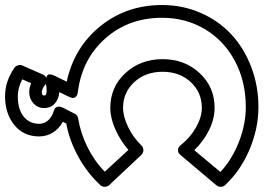

<svg xmlns="http://www.w3.org/2000/svg" viewBox="-173 -611 1039 757"><g transform="rotate(90 346.5 -232.5)"><path d="M-12.2 -352.1Q-12.2 -433.1 18.6 -503.7Q49.3 -574.2 102.8 -624.3Q156.2 -674.3 231 -703.1Q305.7 -731.9 390.1 -731.9Q475.1 -731.9 558.3 -696.5Q641.6 -661.1 698.2 -600.1Q704.6 -593.3 704.6 -583.5Q704.6 -573.7 699.2 -566.9L579.1 -424.8Q576.2 -420.9 571 -417.5Q565.9 -414.1 556.9 -415Q547.9 -416 540 -425.8Q510.3 -463.4 469.7 -486.1Q429.2 -508.8 393.1 -508.8Q332.5 -508.8 291.7 -465.1Q251 -421.4 251 -354Q251 -286.6 291.7 -242.4Q332.5 -198.2 393.1 -198.2Q427.2 -198.2 468.5 -218Q509.8 -237.8 542 -271Q548.8 -277.8 559.1 -278.3Q569.3 -278.8 578.1 -271L698.2 -143.1Q704.6 -135.7 704.3 -125.2Q704.1 -114.7 698.2 -108.9Q650.9 -57.6 586.7 -22.2Q522.5 13.2 455.1 25.9L448.2 39.1Q475.6 54.2 490.7 78.6Q505.9 103 505.9 132.8Q505.9 193.8 460.9 230.5Q416 267.1 347.2 267.1Q288.6 267.1 234.9 230Q228 225.1 225.3 215.3Q222.7 205.6 226.1 199.2L262.2 117.2Q267.6 106.9 275.9 104Q274.9 104 273.2 104Q271.5 104 268.1 102.3Q264.6 100.6 262.7 97.7Q260.7 94.7 261.5 87.6Q262.2 80.6 267.1 70.8L290 23.9Q155.3 -4.9 71.5 -108.2Q-12.2 -211.4 -12.2 -352.1ZM38.1 -352.1Q38.1 -220.2 119.4 -128.4Q200.7 -36.6 330.1 -20Q347.2 -18.1 351.8 -9Q356.4 0 352.5 7.8L349.1 16.1L331.1 53.2Q357.9 54.7 376 70.8Q394 86.9 394 112.8Q394 138.7 375.2 155.3Q356.4 171.9 330.1 171.9Q315.4 171.9 295.9 164.1L280.8 199.2Q314.9 216.8 347.2 216.8Q399.4 216.8 427.7 193.6Q456.1 170.4 456.1 132.8Q456.1 113.3 443.1 97.9Q430.2 82.5 405.8 75.2Q380.4 67.4 392.1 40L416 -6.8Q422.4 -19.5 434.1 -21Q492.2 -30.3 547.1 -57.4Q602.1 -84.5 645 -126L559.1 -219.2Q521.5 -187 477.5 -167.5Q433.6 -147.9 393.1 -147.9Q311 -147.9 256.1 -207.5Q201.2 -267.1 201.2 -354Q201.2 -440.9 256.1 -500Q311 -559.1 393.1 -559.1Q436.5 -559.1 480.7 -537.4Q524.9 -515.6 560.1 -479L646 -582Q596.7 -627.9 527.3 -655Q458 -682.1 390.1 -682.1Q289.1 -682.1 208.5 -639.2Q127.9 -596.2 83 -520.8Q38.1 -445.3 38.1 -352.1ZM298.8 106Q305.2 112.3 314.7 117.2Q324.2 122.1 330.1 122.1Q336.9 122.1 340.1 120.6Q343.3 119.1 343.8 117.7Q344.2 116.2 344.2 112.8Q344.2 109.9 343.8 108.4Q343.3 106.9 338.6 105Q334 103 325.2 103Q313.5 103 298.8 106Z"/></g></svg>

Font: Trueno ExtraBold Outline
Style: Regular
Weight: 800
Width: 6
Designer: Julieta Ulanovsky
Foundry: Julieta Ulanovsky
Version: Version 3.001b | FøM Fix